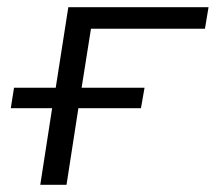

<svg xmlns="http://www.w3.org/2000/svg" viewBox="-20 -514 600 534"><path d="M92 0 125 -213H10L19 -270H135L170 -494H560L550 -434H233L207 -270H382L372 -213H198L165 0Z"/></svg>

Font: Nunito Sans 7pt SemiExpanded Light
Style: Italic
Weight: 300
Width: 6
Italic angle: -9°
Designer: Vernon Adams
Foundry: Vernon Adams
Version: Version 3.101;gftools[0.9.27]